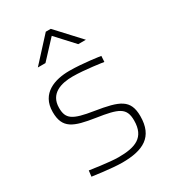

<svg xmlns="http://www.w3.org/2000/svg" viewBox="-180 -830 843 938"><g transform="rotate(-30 241.5 -361.5)"><path d="M403 -494C403 -494 308 -509 231 -509C150 -509 60 -481 60 -375C60 -282 112 -263 229 -245C348 -227 384 -213 384 -141C384 -45 323 -23 229 -23C178 -23 70 -40 70 -40L66 -7C66 -7 174 9 231 9C349 9 421 -27 421 -144C421 -238 370 -257 239 -278C124 -296 97 -315 97 -377C97 -458 167 -477 231 -477C299 -477 401 -461 401 -461ZM106 -600H149L242 -700L334 -600H377L255 -732H227Z"/></g></svg>

Font: TitilliumText22L
Style: 1 wt
Weight: 100
Designer: Campivisivi
Foundry: Campivisivi
Version: 1.000